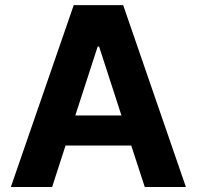

<svg xmlns="http://www.w3.org/2000/svg" viewBox="-20 -748 787 768"><path d="M188.5 0H23.4L274.9 -727.5H472.7L723.6 0H559.1L504.9 -166H242.2ZM281.2 -286.1H465.8L376.5 -561.5H370.6Z"/></svg>

Font: Konkhmer Sleokchher
Style: Regular
Weight: 400
Designer: Suon May Sophanith
Version: Version 1.000; ttfautohint (v1.8.4.7-5d5b);gftools[0.9.23]